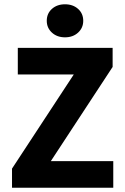

<svg xmlns="http://www.w3.org/2000/svg" viewBox="-20 -875 581 895"><path d="M36 0V-89L324 -528H63V-652H505V-563L217 -124H508V0ZM283 -701Q246 -701 222 -723Q198 -745 198 -778Q198 -812 222 -833.5Q246 -855 283 -855Q320 -855 344 -833.5Q368 -812 368 -778Q368 -745 344 -723Q320 -701 283 -701Z"/></svg>

Font: Source Sans 3 ExtraLight
Style: Bold
Weight: 700
Version: Version 3.052;hotconv 1.1.0;makeotfexe 2.6.0